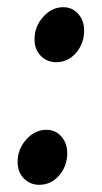

<svg xmlns="http://www.w3.org/2000/svg" viewBox="-20 -504 284 534"><path d="M136 -331Q111 -331 93.5 -348.5Q76 -366 76 -395Q76 -430 100 -457Q124 -484 156 -484Q181 -484 197.5 -465.5Q214 -447 214 -419Q214 -383 191.5 -357Q169 -331 136 -331ZM89 10Q64 10 46.5 -7.5Q29 -25 29 -54Q29 -89 53 -116Q77 -143 109 -143Q134 -143 150.5 -124.5Q167 -106 167 -78Q167 -42 144.5 -16Q122 10 89 10Z"/></svg>

Font: Overlock
Style: Bold Italic
Weight: 700
Designer: Dario Muhafara
Foundry: Dario Manuel Muhafara
Version: Version 1.002